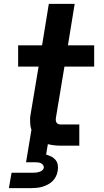

<svg xmlns="http://www.w3.org/2000/svg" viewBox="-20 -755 540 995"><path d="M26 220 40 140H155Q163 140 170 139Q177 138 184.5 135.5Q192 133 198.5 128Q205 123 207 115Q208 108 204 101.5Q200 95 193.5 91.5Q187 88 179 87Q171 86 163 86H115L143 -83Q141 -88 139.5 -93.5Q138 -99 137.5 -105Q137 -111 136.5 -118Q136 -125 136 -131.5Q136 -138 136 -143.5Q136 -149 137 -153L180 -410H74V-520H198L233 -735H367L332 -520H468V-410H314L270 -146Q269 -142 269 -137.5Q269 -133 269.5 -129Q270 -125 272 -121.5Q274 -118 276.5 -115.5Q279 -113 284.5 -111.5Q290 -110 292 -110H391V0H296Q278 0 261 -2Q244 -4 228 -8L219 46Q233 50 246 56.5Q259 63 268 74Q277 85 279.5 100Q282 115 279 130Q277 145 270 159Q263 173 252.5 183.5Q242 194 227.5 201.5Q213 209 199 213Q185 217 170 218.5Q155 220 141 220Z"/></svg>

Font: Iosevka Aile Extrabold
Style: Italic
Weight: 800
Italic angle: -9°
Designer: Belleve Invis
Foundry: Belleve Invis
Version: Version 31.1.0; ttfautohint (v1.8.4)